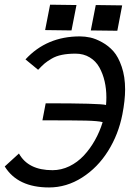

<svg xmlns="http://www.w3.org/2000/svg" viewBox="-40 -805 577 831"><path d="M176.8 -784.7 291 -783.2 269.5 -673.3 155.3 -674.8ZM374.5 -783.2 488.8 -781.7 467.8 -671.9 353 -673.3ZM42 -140.6Q82 -68.4 187 -68.4Q225.1 -68.4 260.3 -85.4Q295.4 -102.5 322.8 -131.8Q350.1 -161.1 370.8 -198Q391.6 -234.9 404.3 -276.4Q384.3 -281.7 331.5 -283Q278.8 -284.2 143.6 -284.2L157.7 -357.9Q394 -357.9 418.9 -350.6Q420.4 -366.7 420.4 -383.8Q420.4 -420.4 412.8 -453.1Q405.3 -485.8 390.1 -513.2Q375 -540.5 348.4 -556.6Q321.8 -572.8 287.1 -572.8Q253.4 -572.8 228 -567.6Q202.6 -562.5 183.3 -551Q164.1 -539.6 153.1 -530.3Q142.1 -521 125 -502.9L70.3 -547.9Q162.1 -647.5 305.7 -647.5Q327.6 -647.5 350.6 -642.6Q373.5 -637.7 401.6 -622.3Q429.7 -606.9 450.9 -583Q472.2 -559.1 486.8 -516.1Q501.5 -473.1 501.5 -418Q501.5 -371.1 489.7 -310.1Q472.7 -223.1 427.7 -151.4Q382.8 -79.6 315.4 -36.6Q248 6.3 172.4 6.3Q36.6 6.3 -19.5 -84.5Z"/></svg>

Font: Fantasque Sans Mono
Style: Italic
Weight: 400
Italic angle: -11°
Monospace: yes
Designer: Jany Belluz
Version: Version 1.8.0 ; ttfautohint (v1.8.2)